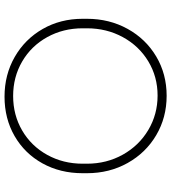

<svg xmlns="http://www.w3.org/2000/svg" viewBox="26 -768 756 848"><g transform="rotate(90 404.0 -344.0)"><path d="M63 -331V-350Q63 -449 107.5 -529.5Q152 -610 229.5 -656Q307 -702 403 -702Q499 -702 577 -656Q655 -610 700 -529.5Q745 -449 745 -350V-331Q745 -232 701.5 -153.5Q658 -75 581 -30.5Q504 14 407 14Q310 14 231.5 -31Q153 -76 108 -154.5Q63 -233 63 -331ZM703 -331V-350Q703 -437 663 -508.5Q623 -580 554 -621Q485 -662 402 -662Q319 -662 251 -621Q183 -580 144 -508.5Q105 -437 105 -350V-331Q105 -245 144 -174.5Q183 -104 251.5 -64Q320 -24 404 -24Q488 -24 556.5 -64Q625 -104 664 -174.5Q703 -245 703 -331Z"/></g></svg>

Font: Bellota Light
Style: Regular
Weight: 300
Designer: Kemie Guaida
Foundry: Kemie Guaida
Version: Version 4.001